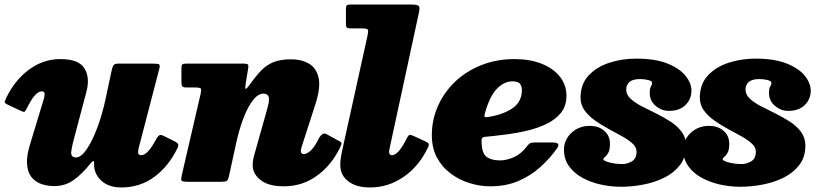

<svg xmlns="http://www.w3.org/2000/svg" viewBox="-27 -800 3604 845"><path d="M1.5 -371.5Q38.5 -447.5 101 -493.8Q163.5 -540 239 -540Q319.5 -540 344.8 -499Q370 -458 353 -395L304 -210Q290.5 -162 286.8 -134.5Q283 -107 307.5 -107Q330 -107 354.8 -143.5Q379.5 -180 401.5 -238.8Q423.5 -297.5 437.5 -364L464 -488Q467 -502.5 471.5 -511.2Q476 -520 493.5 -520H644.5Q666.5 -520 672.5 -517.2Q678.5 -514.5 674 -497L584 -151Q581 -140 581 -128.5Q581 -117 594.5 -117Q623 -117 660 -187Q665.5 -197.5 672 -203.2Q678.5 -209 691 -203L734.5 -181.5Q749 -175 755 -168.8Q761 -162.5 754 -148Q714.5 -67 651.5 -21Q588.5 25 507 25Q452 25 419.8 -4.2Q387.5 -33.5 387 -75V-85Q387 -91.5 383 -90.8Q379 -90 372.5 -82Q335 -34.5 297.2 -7.8Q259.5 19 212 19Q185 19 158.5 11Q132 3 113.5 -18.2Q95 -39.5 92 -78.2Q89 -117 109.5 -179L166 -365Q169.5 -376.5 169.2 -387.2Q169 -398 157 -398Q143.5 -398 127.8 -381.8Q112 -365.5 91.5 -324Q84 -309.5 80.2 -308Q76.5 -306.5 60.5 -314L6.5 -339.5Q-8 -346.5 -6.5 -352Q-5 -357.5 1.5 -371.5Z M791.5 -520H1047Q1060 -520 1063.8 -516.2Q1067.5 -512.5 1065.5 -501L1054 -430Q1051 -411 1054 -409Q1057 -407 1071 -426Q1098 -464 1121.8 -489Q1145.5 -514 1176.5 -526.5Q1207.5 -539 1255 -539Q1299.5 -539 1332.2 -520.2Q1365 -501.5 1375 -458.2Q1385 -415 1361 -341L1301 -155Q1297 -142 1297 -136Q1297 -122 1310 -122Q1324.5 -122 1341.8 -138.5Q1359 -155 1379.5 -197Q1387.5 -207 1393.8 -210.8Q1400 -214.5 1411.5 -209L1458.5 -183Q1476 -175 1476 -169.2Q1476 -163.5 1467.5 -146.5Q1430 -71 1366.5 -25.5Q1303 20 1222 20Q1154.5 20 1119.8 -7.5Q1085 -35 1085 -73Q1085 -87.5 1087.8 -100.8Q1090.5 -114 1094 -125L1146 -310Q1160.5 -358 1155.8 -373Q1151 -388 1132.5 -388Q1109.5 -388 1087.2 -360.2Q1065 -332.5 1045.8 -283.5Q1026.5 -234.5 1012.5 -170.5L980.5 -24Q977 -8.5 971.5 -4.2Q966 0 948.5 0H799.5Q774 0 771.5 -6Q769 -12 773.5 -31L856 -387Q860 -405 857 -410Q854 -415 830.5 -415H795Q779.5 -415 775.5 -419.5Q771.5 -424 771.5 -439V-498Q771.5 -512 774.8 -516Q778 -520 791.5 -520Z M1815.5 -739 1688.5 -151Q1685.5 -139 1685.5 -131Q1685.5 -117 1698 -117Q1726 -117 1761.5 -188Q1768.5 -201.5 1772.8 -205.2Q1777 -209 1792.5 -202L1844.5 -178Q1856 -172.5 1859.2 -168.2Q1862.5 -164 1857 -152Q1818 -69 1750 -22Q1682 25 1602 25Q1541 25 1505.8 -2Q1470.5 -29 1470.5 -74Q1470.5 -88.5 1473.2 -107Q1476 -125.5 1479.5 -140L1589.5 -639Q1593.5 -656.5 1593.2 -665.8Q1593 -675 1568.5 -675H1521Q1505.5 -675 1500.5 -677.8Q1495.5 -680.5 1495.5 -696V-760.5Q1495.5 -772.5 1498.8 -776.2Q1502 -780 1513.5 -780H1783.5Q1814.5 -780 1817.8 -771Q1821 -762 1815.5 -739Z M1873.5 -205Q1873.5 -272.5 1900.2 -333Q1927 -393.5 1975.5 -440Q2024 -486.5 2091 -513.2Q2158 -540 2238 -540Q2304.5 -540 2356 -519.8Q2407.5 -499.5 2436.8 -463Q2466 -426.5 2466 -378Q2466 -334.5 2442.8 -304.8Q2419.5 -275 2380.5 -255.8Q2341.5 -236.5 2294 -225.2Q2246.5 -214 2197.2 -207.8Q2148 -201.5 2105 -197.5Q2092.5 -196.5 2092.5 -182.5Q2092 -127 2113.5 -110.5Q2135 -94 2174.5 -94Q2200.5 -94 2233 -107.5Q2265.5 -121 2291.5 -155.5Q2298 -164 2304 -168.5Q2310 -173 2325.5 -173H2402.5Q2424.5 -173 2429.2 -166.5Q2434 -160 2423 -145Q2393 -103 2351.5 -65.2Q2310 -27.5 2255.2 -3.8Q2200.5 20 2130.5 20Q2085.5 20 2040 6Q1994.5 -8 1956.8 -36Q1919 -64 1896.2 -106.2Q1873.5 -148.5 1873.5 -205ZM2116.5 -284.5Q2182 -293.5 2225.8 -321.8Q2269.5 -350 2270 -404Q2270 -418.5 2262.2 -430.2Q2254.5 -442 2228 -442Q2192 -442 2160 -409.5Q2128 -377 2107 -301Q2104 -289.5 2105.5 -286.5Q2107 -283.5 2116.5 -284.5Z M2774.5 -132.5Q2774.5 -152 2756.8 -168.2Q2739 -184.5 2710.8 -200.2Q2682.5 -216 2651.2 -232.8Q2620 -249.5 2591.8 -269.5Q2563.5 -289.5 2545.8 -314Q2528 -338.5 2528 -370Q2528 -429.5 2563.2 -467.5Q2598.5 -505.5 2654.5 -523.8Q2710.5 -542 2773 -542Q2856.5 -542 2910.2 -520.5Q2964 -499 2990 -466.5Q3016 -434 3016 -401Q3016 -363.5 2989.8 -337.8Q2963.5 -312 2917 -312Q2884.5 -312 2858.5 -334.2Q2832.5 -356.5 2832.5 -390Q2832.5 -412 2837.8 -419.5Q2843 -427 2843 -436Q2843 -443.5 2825.8 -447.8Q2808.5 -452 2790 -452Q2757.5 -452 2743.2 -439.2Q2729 -426.5 2729 -406Q2729 -383.5 2748 -365.8Q2767 -348 2797 -332.5Q2827 -317 2860.8 -300.5Q2894.5 -284 2924.5 -264.5Q2954.5 -245 2973.5 -219.2Q2992.5 -193.5 2992.5 -159Q2992.5 -109 2966 -74.2Q2939.5 -39.5 2896.8 -18.2Q2854 3 2803.8 12.5Q2753.5 22 2706 22Q2660.5 22 2616 12Q2571.5 2 2535 -18.2Q2498.5 -38.5 2476.8 -69.2Q2455 -100 2455 -141Q2455 -184.5 2487.8 -215.2Q2520.5 -246 2569 -246Q2607.5 -246 2632.5 -224.2Q2657.5 -202.5 2657.5 -167Q2657.5 -140.5 2650.2 -127.8Q2643 -115 2635.8 -109.5Q2628.5 -104 2628.5 -99Q2628.5 -92.5 2654.8 -85.2Q2681 -78 2713 -78Q2733.5 -78 2754 -90Q2774.5 -102 2774.5 -132.5Z M3299.5 -132.5Q3299.5 -152 3281.8 -168.2Q3264 -184.5 3235.8 -200.2Q3207.5 -216 3176.2 -232.8Q3145 -249.5 3116.8 -269.5Q3088.5 -289.5 3070.8 -314Q3053 -338.5 3053 -370Q3053 -429.5 3088.2 -467.5Q3123.5 -505.5 3179.5 -523.8Q3235.5 -542 3298 -542Q3381.5 -542 3435.2 -520.5Q3489 -499 3515 -466.5Q3541 -434 3541 -401Q3541 -363.5 3514.8 -337.8Q3488.5 -312 3442 -312Q3409.5 -312 3383.5 -334.2Q3357.5 -356.5 3357.5 -390Q3357.5 -412 3362.8 -419.5Q3368 -427 3368 -436Q3368 -443.5 3350.8 -447.8Q3333.5 -452 3315 -452Q3282.5 -452 3268.2 -439.2Q3254 -426.5 3254 -406Q3254 -383.5 3273 -365.8Q3292 -348 3322 -332.5Q3352 -317 3385.8 -300.5Q3419.5 -284 3449.5 -264.5Q3479.5 -245 3498.5 -219.2Q3517.5 -193.5 3517.5 -159Q3517.5 -109 3491 -74.2Q3464.5 -39.5 3421.8 -18.2Q3379 3 3328.8 12.5Q3278.5 22 3231 22Q3185.5 22 3141 12Q3096.5 2 3060 -18.2Q3023.5 -38.5 3001.8 -69.2Q2980 -100 2980 -141Q2980 -184.5 3012.8 -215.2Q3045.5 -246 3094 -246Q3132.5 -246 3157.5 -224.2Q3182.5 -202.5 3182.5 -167Q3182.5 -140.5 3175.2 -127.8Q3168 -115 3160.8 -109.5Q3153.5 -104 3153.5 -99Q3153.5 -92.5 3179.8 -85.2Q3206 -78 3238 -78Q3258.5 -78 3279 -90Q3299.5 -102 3299.5 -132.5Z"/></svg>

Font: Besley* Fatface
Style: Italic
Weight: 900
Italic angle: -13°
Designer: Owen Earl
Foundry: indestructible type*
Version: Version 3.000; ttfautohint (v1.8.3)